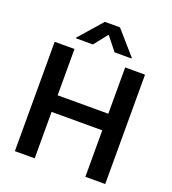

<svg xmlns="http://www.w3.org/2000/svg" viewBox="-166 -1076 1076 1200"><g transform="rotate(20 372.0 -476.0)"><path d="M71.7 0V-727.3H203.5V-419.4H540.5V-727.3H672.6V0H540.5V-308.9H203.5V0ZM301.8 -793.3H189.3V-798.3L323.9 -951.7H424.4L558.6 -798.3V-793.3H446L373.9 -884.2Z"/></g></svg>

Font: Inter Zeller Semi Bold
Style: Regular
Weight: 600
Designer: Rasmus Andersson; Joe Bland
Foundry: zeller
Version: Version 3.015;git-dec3a8cb1